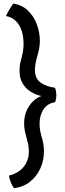

<svg xmlns="http://www.w3.org/2000/svg" viewBox="-20 -810 347 1031"><path d="M55.5 200.5Q47.5 191 39.2 172Q31 153 28 133Q79 120.5 107 85.8Q135 51 135 4Q135 -17.5 131.2 -35.2Q127.5 -53 122.5 -70Q117.5 -88 113.5 -106.8Q109.5 -125.5 109.5 -148.5Q109.5 -190.5 126.8 -224.2Q144 -258 172.5 -278.8Q201 -299.5 234.5 -300L233 -289Q210.5 -291 184.8 -299Q159 -307 136.2 -323.5Q113.5 -340 99.2 -366Q85 -392 85 -429Q85 -452 88 -468Q91 -484 95.5 -499.5Q100 -515.5 103.2 -533.8Q106.5 -552 106.5 -576Q106.5 -610.5 97.2 -641.8Q88 -673 67.2 -695.2Q46.5 -717.5 12 -724Q19 -740 30.2 -758.5Q41.5 -777 50.5 -790.5Q97 -784.5 129 -754.2Q161 -724 177.5 -680.2Q194 -636.5 194 -589.5Q194 -567.5 190 -547.8Q186 -528 180 -507.5Q174.5 -489 171 -470Q167.5 -451 167.5 -434.5Q167.5 -388.5 198.5 -366.2Q229.5 -344 275 -339Q278.5 -332 280.5 -320.5Q282.5 -309 282.5 -298Q282.5 -288 280.5 -277.2Q278.5 -266.5 275 -261Q234 -254.5 213.2 -222.5Q192.5 -190.5 192.5 -146.5Q192.5 -124.5 196 -106.8Q199.5 -89 204.5 -72Q209.5 -55.5 212.8 -37.5Q216 -19.5 216 3.5Q216 51 197 93.5Q178 136 142.2 165Q106.5 194 55.5 200.5Z"/></svg>

Font: Grandstander Thin
Style: Regular
Weight: 400
Version: Version 1.200